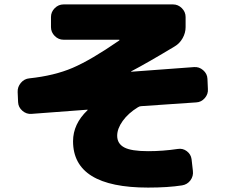

<svg xmlns="http://www.w3.org/2000/svg" viewBox="-20 -790 1040 870"><path d="M922 -387Q924 -364 908 -345.5Q892 -327 869 -326L620 -309Q613 -309 605 -304Q561 -277 536 -242Q511 -207 511 -175Q511 -139 543 -122Q575 -105 651 -105Q718 -105 785 -115Q808 -119 826.5 -105Q845 -91 848 -69L854 -16Q857 8 843 27Q829 46 805 50Q741 60 651 60Q311 60 311 -150Q311 -228 376 -290Q377 -290 377 -292Q377 -293 376 -293L123 -274Q100 -272 81.5 -288Q63 -304 62 -327L60 -373Q59 -396 74.5 -414.5Q90 -433 113 -435Q226 -447 309 -482.5Q392 -518 521 -607V-609Q521 -610 520 -610H268Q245 -610 228 -627Q211 -644 211 -667V-713Q211 -736 228 -753Q245 -770 268 -770H764Q787 -770 804 -753Q821 -736 821 -713V-667Q821 -641 807.5 -617Q794 -593 772 -580Q651 -507 575 -467Q574 -467 574 -466Q574 -465 575 -465L859 -486Q882 -488 900.5 -472Q919 -456 920 -433Z"/></svg>

Font: Rounded Mplus 1c Black
Style: Regular
Weight: 900
Version: Version 1.059.20150529